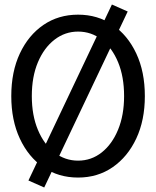

<svg xmlns="http://www.w3.org/2000/svg" viewBox="-20 -775 690 851"><path d="M326 12Q239 12 172.5 -33.5Q106 -79 68 -160.5Q30 -242 30 -349Q30 -457 68 -538Q106 -619 172.5 -664.5Q239 -710 326 -710Q413 -710 479.5 -664.5Q546 -619 584 -538Q622 -457 622 -349Q622 -242 584 -161Q546 -80 479.5 -34Q413 12 326 12ZM326 -63Q385 -63 431 -99.5Q477 -136 503.5 -200.5Q530 -265 530 -349Q530 -435 503.5 -499Q477 -563 431 -599Q385 -635 326 -635Q268 -635 221.5 -599Q175 -563 148 -499Q121 -435 121 -349Q121 -264 148 -199.5Q175 -135 221.5 -99Q268 -63 326 -63ZM176 56 106 25 476 -755 546 -724Z"/></svg>

Font: Azeret Mono Thin Light
Style: Regular
Weight: 300
Version: Version 1.002